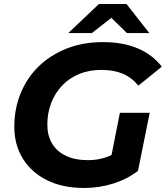

<svg xmlns="http://www.w3.org/2000/svg" viewBox="-20 -921 823 953"><path d="M397 12Q291 12 213.5 -26.5Q136 -65 93.5 -133.5Q51 -202 51 -292Q51 -381 82.5 -458Q114 -535 172 -591.5Q230 -648 311 -680Q392 -712 491 -712Q591 -712 664.5 -680.5Q738 -649 783 -590L667 -496Q632 -538 587.5 -556Q543 -574 484 -574Q422 -574 372.5 -553.5Q323 -533 288 -496Q253 -459 234 -409.5Q215 -360 215 -302Q215 -249 238 -209.5Q261 -170 306.5 -148Q352 -126 418 -126Q468 -126 514 -143Q560 -160 603 -196L665 -73Q612 -32 542.5 -10Q473 12 397 12ZM523 -98 575 -361H723L665 -73ZM319 -757 471 -901H608L721 -757H610L487 -877H590L436 -757Z"/></svg>

Font: Montserrat Thin
Style: Bold Italic
Weight: 700
Italic angle: -11.3°
Version: Version 9.000